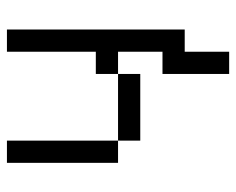

<svg xmlns="http://www.w3.org/2000/svg" viewBox="-82 -458 665 540"><g transform="rotate(-90 250.0 -187.5)"><path d="M125 -187.5H62.5V-500H125ZM125 -187.5H312.5V-125H125ZM312.5 -62.5H375V-187.5H312.5V-250H375V-500H437.5V0H375V125H312.5Z"/></g></svg>

Font: 寒蝉点阵体 16px
Style: Regular
Weight: 400
Designer: Designed by Warren2060
Foundry: ChillType
Version: Version 1.000